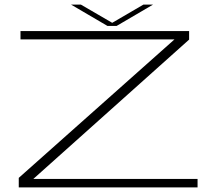

<svg xmlns="http://www.w3.org/2000/svg" viewBox="-20 -809 968 829"><path d="M61 0H833V-36.5H124L796.5 -638V-675H68.5V-639H733.5L61 -41ZM444 -697H483.5L640.5 -789H599L464.5 -710.5L329.5 -789H287Z"/></svg>

Font: Anybody ExtraExpanded ExtraLight
Style: Regular
Weight: 250
Width: 8
Version: Version 1.113;gftools[0.9.25]